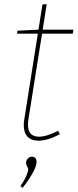

<svg xmlns="http://www.w3.org/2000/svg" viewBox="-20 -663 369 913"><path d="M180 -503 115 -95Q113 -83 113 -71Q113 -13 165 -13Q202 -13 256 -41L265 -25Q207 6 163 6Q130 6 111.5 -12.5Q93 -31 93 -68Q93 -78 95 -92L160 -503H61L63 -517L163 -522L182 -642L202 -643L183 -522H329L326 -503ZM77 222Q96 195 105 174Q114 153 114 142Q114 136 109 128Q104 120 104 112Q104 99 112.5 90.5Q121 82 132 82Q142 82 148 88.5Q154 95 154 107Q154 126 136 158.5Q118 191 88 230Z"/></svg>

Font: Bitter Pro Thin
Style: Italic
Weight: 250
Italic angle: -9°
Designer: Sol Matas, and Bitter project Authors
Foundry: Sol Matas
Version: Version 1.010